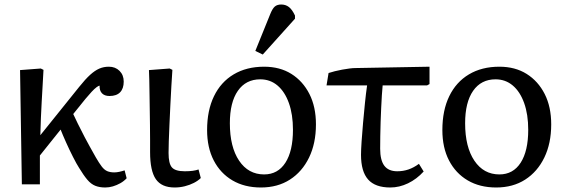

<svg xmlns="http://www.w3.org/2000/svg" viewBox="-20 -818 2512 852"><path d="M447 14Q422 14 403 6.5Q384 -1 367.5 -20.5Q351 -40 331 -73Q320 -90 304 -121.5Q288 -153 273 -186.5Q258 -220 249 -243L157 -128V0H77L69 -507L161 -514L173 -508Q171 -471 169 -436Q167 -401 165 -366Q163 -331 161.5 -294.5Q160 -258 159 -218L331 -432Q359 -467 380 -486Q401 -505 420.5 -513.5Q440 -522 463 -522Q492 -522 510.5 -503.5Q529 -485 529 -456Q529 -425 513 -408.5Q497 -392 466 -392Q444 -392 432.5 -404Q421 -416 422 -438Q418 -438 408.5 -431Q399 -424 386.5 -410.5Q374 -397 359 -379L305 -312Q313 -295 325 -270Q337 -245 356 -209Q375 -173 405 -120Q420 -94 431.5 -79Q443 -64 456 -58.5Q469 -53 487 -53Q497 -53 509 -55.5Q521 -58 533 -62L542 -27Q530 -14 514 -5Q498 4 481 9Q464 14 447 14Z M755 14Q697 14 671.5 -23Q646 -60 646 -143Q646 -167 646 -197.5Q646 -228 645.5 -263Q645 -298 644.5 -333.5Q644 -369 643.5 -402Q643 -435 642.5 -462.5Q642 -490 641 -507L733 -514L745 -508Q743 -477 740.5 -436.5Q738 -396 736 -352Q734 -308 732 -266Q730 -224 729 -191Q728 -158 728 -139Q728 -92 743 -75Q758 -58 800 -58Q820 -58 835 -60Q850 -62 861 -66L871 -28Q859 -16 840.5 -6.5Q822 3 800 8.5Q778 14 755 14Z M1138 14Q1065 14 1011.5 -17.5Q958 -49 928.5 -106Q899 -163 899 -241Q899 -328 929.5 -391Q960 -454 1017 -488Q1074 -522 1152 -522Q1222 -522 1273 -490Q1324 -458 1353 -401Q1382 -344 1382 -266Q1382 -182 1351.5 -119Q1321 -56 1266.5 -21Q1212 14 1138 14ZM1152 -44Q1213 -44 1246.5 -96Q1280 -148 1280 -242Q1280 -310 1262 -360.5Q1244 -411 1211.5 -438.5Q1179 -466 1135 -466Q1071 -466 1035.5 -415Q1000 -364 1000 -271Q1000 -166 1041 -105Q1082 -44 1152 -44ZM1146 -576 1113 -592 1179 -755Q1189 -780 1199.5 -789Q1210 -798 1228 -798Q1248 -798 1262.5 -786.5Q1277 -775 1289 -749V-735Z M1712 14Q1645 14 1613.5 -21.5Q1582 -57 1582 -131Q1582 -152 1584.5 -189.5Q1587 -227 1591 -272Q1595 -317 1599.5 -361Q1604 -405 1609 -439H1429L1438 -494Q1450 -498 1466 -502Q1482 -506 1498.5 -509Q1515 -512 1530.5 -514Q1546 -516 1557 -516L1886 -522V-445L1875 -439H1678Q1676 -421 1674.5 -395Q1673 -369 1671.5 -339Q1670 -309 1669 -277Q1668 -245 1667.5 -214.5Q1667 -184 1667 -158Q1667 -107 1685.5 -82.5Q1704 -58 1743 -58Q1769 -58 1792.5 -66Q1816 -74 1839 -91L1860 -57Q1829 -23 1790.5 -4.5Q1752 14 1712 14Z M2182 14Q2109 14 2055.5 -17.5Q2002 -49 1972.5 -106Q1943 -163 1943 -241Q1943 -328 1973.5 -391Q2004 -454 2061 -488Q2118 -522 2196 -522Q2266 -522 2317 -490Q2368 -458 2397 -401Q2426 -344 2426 -266Q2426 -182 2395.5 -119Q2365 -56 2310.5 -21Q2256 14 2182 14ZM2196 -44Q2257 -44 2290.5 -96Q2324 -148 2324 -242Q2324 -310 2306 -360.5Q2288 -411 2255.5 -438.5Q2223 -466 2179 -466Q2115 -466 2079.5 -415Q2044 -364 2044 -271Q2044 -166 2085 -105Q2126 -44 2196 -44Z"/></svg>

Font: Literata 18pt
Style: Regular
Weight: 400
Designer: Latin by Veronika Burian and Jose Scaglione. Greek by Irene Vlachou. Cyrillic by Vera Evstafieva.
Foundry: TypeTogether
Version: Version 3.103;gftools[0.9.29]